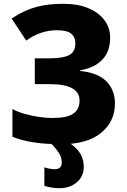

<svg xmlns="http://www.w3.org/2000/svg" viewBox="-20 -744 665 1004"><path d="M556 -547Q556 -475 515 -432Q474 -389 398 -376V-373Q491 -364 536 -319Q581 -274 581 -203Q581 -109 509 -49.5Q437 10 300 10Q213 10 150 -0.5Q87 -11 45 -29V-174Q72 -159 109 -148.5Q146 -138 184 -132.5Q222 -127 253 -127Q331 -127 363.5 -150Q396 -173 396 -218Q396 -304 241 -304H162V-439H233Q291 -439 321.5 -448Q352 -457 363 -474.5Q374 -492 374 -518Q374 -550 352 -568Q330 -586 278 -586Q193 -586 117 -532L41 -647Q78 -672 117 -689Q156 -706 203 -715Q250 -724 312 -724Q388 -724 442.5 -701Q497 -678 526.5 -638Q556 -598 556 -547ZM303 105Q303 80 288 56Q273 32 241 0H339Q382 29 400 59.5Q418 90 418 128Q418 178 382 209Q346 240 292 240Q267 240 247.5 236.5Q228 233 212 228V131Q223 135 239 138Q255 141 267 141Q283 141 293 132.5Q303 124 303 105Z"/></svg>

Font: Noto Sans Disp ExtBd
Style: Regular
Weight: 800
Designer: Monotype Design Team
Foundry: Monotype Imaging Inc.
Version: Version 2.000;GOOG;noto-source:20170915:90ef993387c0; ttfaut